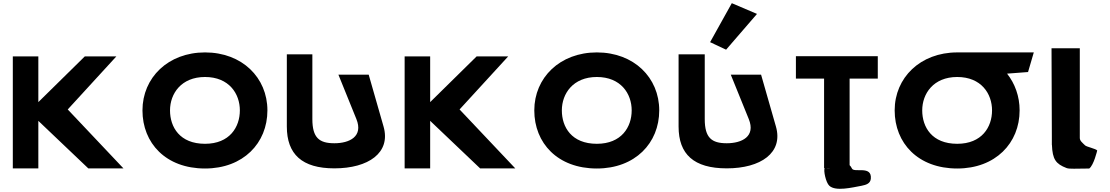

<svg xmlns="http://www.w3.org/2000/svg" viewBox="-20 -1055 6948 1202"><path d="M752.8 -0.9 404.1 -369.8 708.6 -702.1H511.1L220 -415.7V-702.1H60.2V-0.9H220V-298.4L532.7 -0.9Z M871.9 -363.9C871.9 -159.1 1018.1 -0.1 1263.5 -0.1C1502.8 -0.1 1654.1 -159.1 1654.1 -363.9C1654.1 -568.8 1496 -726.9 1263.5 -726.9C1032.5 -726.9 871.9 -568.8 871.9 -363.9ZM1044.4 -363.9C1044.4 -468.5 1114.4 -573 1263.5 -573C1413.7 -573 1481.6 -468.5 1481.6 -363.9C1481.6 -259.4 1417.8 -154.8 1263.5 -154.8C1105.1 -154.8 1044.4 -259.4 1044.4 -363.9Z M2288.2 -587.5H2098.6L2211.2 -309.5C2255.4 -200.5 2168 -158.2 2073.4 -158.2C1978.7 -158.2 1935.5 -192.2 1935.5 -309.5V-715H1775.7V-262.8C1775.7 -89.4 1870.9 -1 2073.4 -1C2286 -1 2428.3 -98.6 2381.2 -262.8Z M3205.8 -0.9 2857.1 -369.8 3161.6 -702.1H2964.1L2673 -415.7V-702.1H2513.2V-0.9H2673V-298.4L2985.7 -0.9Z M3324.9 -363.9C3324.9 -159.1 3471.1 -0.1 3716.5 -0.1C3955.8 -0.1 4107.1 -159.1 4107.1 -363.9C4107.1 -568.8 3949 -726.9 3716.5 -726.9C3485.5 -726.9 3324.9 -568.8 3324.9 -363.9ZM3497.4 -363.9C3497.4 -468.5 3567.4 -573 3716.5 -573C3866.7 -573 3934.6 -468.5 3934.6 -363.9C3934.6 -259.4 3870.8 -154.8 3716.5 -154.8C3558.1 -154.8 3497.4 -259.4 3497.4 -363.9Z M4425.5 -791 4525.7 -744 4719.1 -967.9 4561.4 -1035.1ZM4744.7 -587.5H4555L4667.7 -309.5C4711.9 -200.5 4624.5 -158.2 4529.8 -158.2C4435.2 -158.2 4392 -192.2 4392 -309.5V-715H4228.2V-262.8C4228.2 -89.4 4323.4 -1 4529.8 -1C4742.5 -1 4884.8 -98.6 4837.7 -262.8Z M4962.7 -562.9H5139.1V-1.9L5143 -1.8C5134.2 9.2 5149.2 87 5172 108C5211.8 144.6 5313.5 119 5373.8 108C5403.8 102 5429.2 93.7 5431.8 63C5438.8 -21 5327.1 28.7 5313.5 0C5309.2 -9.2 5304.3 -16 5298.9 -20.9V-562.9H5475.3V-703.1H4962.7ZM5178.4 -1.1C5170 -0.1 5161.3 -0.1 5152.5 -1.6Z M5753.5 -363.9C5753.5 -468.4 5823.3 -572.8 5972.1 -573V-573L5972.5 -573H5972.6C6122.8 -573 6190.6 -468.5 6190.6 -363.9C6190.6 -259.4 6126.9 -154.8 5972.6 -154.8C5814.2 -154.8 5753.5 -259.4 5753.5 -363.9ZM5972.1 -727V-726.9C5741.4 -726.6 5581 -568.6 5581 -363.9C5581 -159.1 5727.2 -0.1 5972.6 -0.1C6211.9 -0.1 6363.2 -159.1 6363.2 -363.9C6363.2 -452.3 6333.8 -531.9 6284.7 -594L6416 -604L6452 -727Z M6563 -753H6740V-191C6740.2 -173 6756.1 -161.8 6772.9 -145C6782.1 -135.7 6840.8 -124 6849 -113C6849 -113 6827.8 -21.3 6799.1 0C6715 0 6676 4.3 6657 -3C6589.4 -28.9 6569 -57.6 6565.5 -148L6565 -148V-166.5C6564.9 -176.7 6564.9 -187.5 6565 -199V-200Z"/></svg>

Font: Hussar
Style: BdSuprExt
Weight: 700
Foundry: Cannot Into Space Fonts
Version: Version 2.00